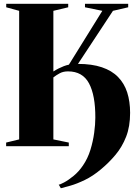

<svg xmlns="http://www.w3.org/2000/svg" viewBox="-20 -763 710 1002"><path d="M297.5 219.5 286.5 200.5Q292 201 314.2 189.2Q336.5 177.5 364 155Q391.5 132.5 413 100.5Q438 64 451.8 19.2Q465.5 -25.5 471.5 -69.8Q477.5 -114 477.5 -148.5Q478 -265.5 444.5 -328Q411 -390.5 335 -390.5Q310.5 -390.5 292.5 -381Q274.5 -371.5 258.5 -359V-35.5L339 -19V0H12V-19L80 -35.5V-706.5L12.5 -725V-743H336V-725L258.5 -706.5V-390Q271.5 -398.5 285.5 -405.5Q299.5 -412.5 313.2 -417.8Q327 -423 339.5 -425.5L514 -706.5L423.5 -725V-743H649V-725L569.5 -706.5L387 -429.5Q459.5 -429.5 511.5 -412Q563.5 -394.5 596 -361.2Q628.5 -328 643.8 -280.8Q659 -233.5 659 -174Q659 -102.5 638.2 -49.5Q617.5 3.5 583.2 44.5Q549 85.5 507 120.5Q464 156.5 422.2 176.5Q380.5 196.5 347.8 205.8Q315 215 297.5 219.5Z"/></svg>

Font: Merriweather 144pt ExtraBold
Style: Regular
Weight: 800
Version: Version 2.100